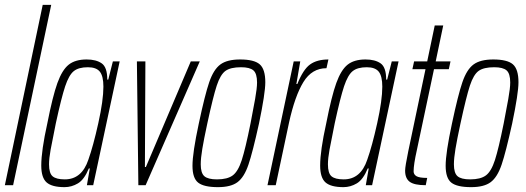

<svg xmlns="http://www.w3.org/2000/svg" viewBox="-20 -763 2165 791"><path d="M0 0 156 -743H191L34 0Z M150 -81Q150 -142 175 -255Q197 -367 216.5 -421Q236 -475 263 -496.5Q290 -518 337 -518Q376 -518 399 -502Q422 -486 422 -435H426L445 -510H473L364 0H338L350 -69H346Q327 -23 301 -7.5Q275 8 246 8Q194 8 172 -11.5Q150 -31 150 -81ZM344 -105Q364 -161 385 -255.5Q406 -350 406 -406Q406 -449 391.5 -467.5Q377 -486 342 -486Q304 -486 284 -470Q264 -454 248.5 -407.5Q233 -361 210 -255Q195 -182 188.5 -146Q182 -110 182 -86Q182 -49 197 -36.5Q212 -24 247 -24Q317 -24 344 -105Z M550 0 544 -510H579L577 -75H581L766 -510H803L580 0Z M773 -80Q773 -133 799 -254Q824 -372 842 -424.5Q860 -477 888 -497.5Q916 -518 969 -518Q1027 -518 1050 -498Q1073 -478 1073 -424Q1073 -379 1047 -254Q1021 -136 1003.5 -84.5Q986 -33 958.5 -12.5Q931 8 878 8Q820 8 796.5 -10.5Q773 -29 773 -80ZM1012 -254Q1023 -310 1031 -355Q1039 -400 1039 -423Q1039 -460 1024 -473Q1009 -486 973 -486Q930 -486 909 -471Q888 -456 873 -410.5Q858 -365 834 -254Q820 -189 813.5 -150Q807 -111 807 -86Q807 -50 822 -37Q837 -24 874 -24Q917 -24 939 -40.5Q961 -57 976 -103.5Q991 -150 1012 -254Z M1190 -510H1217L1201 -417H1205Q1229 -477 1257.5 -497.5Q1286 -518 1333 -518L1325 -482Q1265 -482 1230 -425Q1195 -368 1171 -259L1116 0H1082Z M1299 -81Q1299 -142 1324 -255Q1346 -367 1365.5 -421Q1385 -475 1412 -496.5Q1439 -518 1486 -518Q1525 -518 1548 -502Q1571 -486 1571 -435H1575L1594 -510H1622L1513 0H1487L1499 -69H1495Q1476 -23 1450 -7.5Q1424 8 1395 8Q1343 8 1321 -11.5Q1299 -31 1299 -81ZM1493 -105Q1513 -161 1534 -255.5Q1555 -350 1555 -406Q1555 -449 1540.5 -467.5Q1526 -486 1491 -486Q1453 -486 1433 -470Q1413 -454 1397.5 -407.5Q1382 -361 1359 -255Q1344 -182 1337.5 -146Q1331 -110 1331 -86Q1331 -49 1346 -36.5Q1361 -24 1396 -24Q1466 -24 1493 -105Z M1649 -60Q1649 -77 1662 -140L1733 -478H1679L1686 -510H1740L1771 -658H1806L1775 -510H1836L1829 -478H1768L1697 -143Q1684 -85 1684 -57Q1684 -44 1696 -37Q1708 -30 1740 -30L1734 0Q1687 0 1668 -14Q1649 -28 1649 -60Z M1816 -80Q1816 -133 1842 -254Q1867 -372 1885 -424.5Q1903 -477 1931 -497.5Q1959 -518 2012 -518Q2070 -518 2093 -498Q2116 -478 2116 -424Q2116 -379 2090 -254Q2064 -136 2046.5 -84.5Q2029 -33 2001.5 -12.5Q1974 8 1921 8Q1863 8 1839.5 -10.5Q1816 -29 1816 -80ZM2055 -254Q2066 -310 2074 -355Q2082 -400 2082 -423Q2082 -460 2067 -473Q2052 -486 2016 -486Q1973 -486 1952 -471Q1931 -456 1916 -410.5Q1901 -365 1877 -254Q1863 -189 1856.5 -150Q1850 -111 1850 -86Q1850 -50 1865 -37Q1880 -24 1917 -24Q1960 -24 1982 -40.5Q2004 -57 2019 -103.5Q2034 -150 2055 -254Z"/></svg>

Font: Saira Ultra Condensed Thin
Style: Italic
Weight: 100
Width: 1
Italic angle: -12°
Designer: Hector Gatti with collaboration of the Omnibus-Type team
Foundry: Omnibus-Type
Version: Version 1.001; ttfautohint (v1.8)